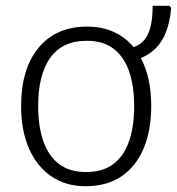

<svg xmlns="http://www.w3.org/2000/svg" viewBox="-20 -634 612 664"><path d="M503 -267Q503 -184 477 -121.5Q451 -59 400.5 -24.5Q350 10 276 10Q207 10 157 -24.5Q107 -59 80 -121Q53 -183 53 -267Q53 -396 113.5 -469Q174 -542 281 -542Q333 -542 373.5 -523.5Q414 -505 442 -471Q466 -479 480.5 -497.5Q495 -516 501.5 -545.5Q508 -575 508 -614H566L572 -606Q568 -560 555 -525.5Q542 -491 520 -468.5Q498 -446 467 -433Q485 -400 494 -358Q503 -316 503 -267ZM112 -267Q112 -197 130 -145.5Q148 -94 184.5 -66.5Q221 -39 277 -39Q336 -39 372.5 -67Q409 -95 426.5 -146Q444 -197 444 -267Q444 -335 427 -385.5Q410 -436 374 -464.5Q338 -493 280 -493Q196 -493 154 -434.5Q112 -376 112 -267Z"/></svg>

Font: Noto Sans Display Light
Style: Regular
Weight: 300
Designer: Monotype Design Team
Foundry: Monotype Imaging Inc.
Version: Version 2.003